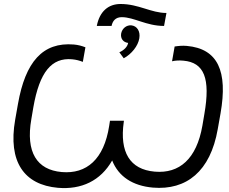

<svg xmlns="http://www.w3.org/2000/svg" viewBox="-20 -934 1149 962"><path d="M270 7C388 17 484 -28 542 -130C574 -49 645 -3 746 6C914 20 1034 -75 1071 -287L1085 -366C1122 -577 1072 -690 916 -704C894 -706 875 -704 855 -701L842 -627C860 -631 877 -632 899 -630C1003 -621 1035 -541 1004 -363L994 -304C965 -138 879 -63 755 -74C630 -85 579 -172 600 -322L601 -329H531L527 -303C501 -136 414 -61 289 -72C165 -83 108 -171 137 -337L147 -396C178 -574 239 -646 341 -637C363 -635 379 -630 395 -624L408 -697C390 -704 372 -709 350 -711C194 -724 107 -624 70 -413L56 -334C19 -122 102 -8 270 7ZM465 -804H539C544 -829 559 -848 590 -848C652 -848 713 -804 802 -804L814 -869C737 -869 675 -914 584 -914C523 -914 479 -877 465 -804ZM578 -672 600 -642C639 -663 672 -704 678 -742C684 -777 667 -804 638 -807C614 -809 592 -792 587 -766C583 -741 597 -722 622 -719C619 -701 603 -683 578 -672Z"/></svg>

Font: Fixel Display 20240404
Style: Italic
Weight: 400
Italic angle: -10°
Designer: AlfaBravo + MacPaw
Foundry: Kyrylo Tkachov, Marchela Mozhyna, Serhii Makarenko, Maria Weinstein, Zakhar Kryvoshyya
Version: Version 1.211;Glyphs 3.2 (3225)